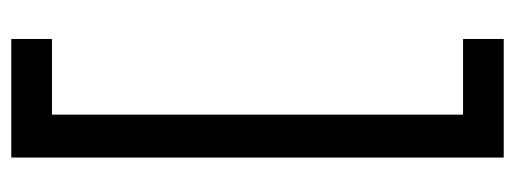

<svg xmlns="http://www.w3.org/2000/svg" viewBox="-306 -483 912 340"><g transform="rotate(-90 150.0 -313.0)"><path d="M251 -749V-677H117V51H251V123H41V-749Z"/></g></svg>

Font: TitilliumText22L Rg
Style: Regular
Weight: 400
Designer: Campivisivi
Foundry: Campivisivi
Version: 1.000